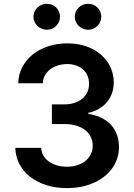

<svg xmlns="http://www.w3.org/2000/svg" viewBox="-20 -961 692 991"><path d="M325.6 9.9Q268.1 9.9 219.8 -5.3Q171.5 -20.6 136.2 -47.9Q100.9 -75.3 80.6 -113.5Q60.4 -151.6 58.9 -197.8H192.5Q193.5 -175.4 204.2 -157.5Q214.8 -139.6 232.6 -127Q250.4 -114.3 274.1 -107.4Q297.9 -100.5 325.3 -100.5Q354.4 -100.5 378.9 -108.3Q403.4 -116.1 421.2 -130.5Q438.9 -144.9 448.7 -164.8Q458.5 -184.7 458.5 -208.8Q458.5 -233.3 448.7 -253.9Q438.9 -274.5 419.9 -289.4Q400.9 -304.3 373.8 -312.5Q346.6 -320.7 312.1 -320.7H247.9V-422.2H312.1Q340.6 -422.2 364 -429.9Q387.4 -437.5 404.3 -451.3Q421.2 -465.2 430.4 -484.7Q439.6 -504.3 439.6 -528.1Q439.6 -551.1 431.6 -570Q423.7 -588.8 408.9 -602.1Q394.2 -615.4 373.4 -622.9Q352.6 -630.3 327.1 -630.3Q301.8 -630.3 279.3 -623.4Q256.7 -616.5 239.7 -603.7Q222.7 -590.9 212.2 -572.6Q201.7 -554.3 201 -531.2H74.2Q75.3 -577.1 95.2 -614.9Q115.1 -652.7 149.1 -679.9Q183.2 -707 229 -722.1Q274.9 -737.2 327.8 -737.2Q382.1 -737.2 426.5 -721.4Q470.9 -705.6 502.1 -678.1Q533.4 -650.6 550.2 -614Q567.1 -577.4 567.1 -535.9Q567.1 -505.3 557.7 -479.2Q548.3 -453.1 531.1 -432.9Q513.8 -412.6 489.5 -398.8Q465.2 -384.9 435.7 -378.6V-372.9Q474.1 -367.5 503.6 -352.8Q533 -338.1 553.3 -316.1Q573.5 -294 583.8 -265.1Q594.1 -236.2 594.1 -202.1Q594.1 -171.5 585 -143.8Q576 -116.1 559.1 -92.5Q542.3 -68.9 518.3 -49.9Q494.3 -30.9 464.5 -17.6Q434.7 -4.3 399.7 2.8Q364.7 9.9 325.6 9.9ZM221.6 -807.5Q207.7 -807.5 195.1 -812.9Q182.5 -818.2 173.1 -827.4Q163.7 -836.6 158.2 -848.7Q152.7 -860.8 152.7 -874.3Q152.7 -888.5 158.2 -900.7Q163.7 -913 173.1 -922.1Q182.5 -931.1 195.1 -936.3Q207.7 -941.4 221.6 -941.4Q236.2 -941.4 248.6 -936.3Q261 -931.1 270.1 -922.1Q279.1 -913 284.4 -900.7Q289.8 -888.5 289.8 -874.3Q289.8 -860.8 284.4 -848.7Q279.1 -836.6 270.1 -827.4Q261 -818.2 248.6 -812.9Q236.2 -807.5 221.6 -807.5ZM434.7 -807.5Q420.8 -807.5 408.2 -812.9Q395.6 -818.2 386.2 -827.4Q376.8 -836.6 371.3 -848.7Q365.8 -860.8 365.8 -874.3Q365.8 -888.5 371.3 -900.7Q376.8 -913 386.2 -922.1Q395.6 -931.1 408.2 -936.3Q420.8 -941.4 434.7 -941.4Q449.2 -941.4 461.6 -936.3Q474.1 -931.1 483.1 -922.1Q492.2 -913 497.5 -900.7Q502.8 -888.5 502.8 -874.3Q502.8 -860.8 497.5 -848.7Q492.2 -836.6 483.1 -827.4Q474.1 -818.2 461.6 -812.9Q449.2 -807.5 434.7 -807.5Z"/></svg>

Font: Interop SemBd
Style: Regular
Weight: 600
Designer: Rasmus Andersson, Google, Jang Haemin
Foundry: jhaemin
Version: Version 1.008